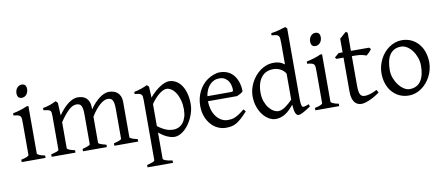

<svg xmlns="http://www.w3.org/2000/svg" viewBox="-81 -1094 3866 1665"><g transform="rotate(-10 1852.0 -261.5)"><path d="M34.2 0V-21Q67.4 -27.8 85 -35.9Q102.5 -43.9 102.5 -50.8V-327.1Q102.5 -352.1 101.6 -367.4Q100.6 -382.8 94.2 -391.4Q87.9 -399.9 74 -403.8Q60.1 -407.7 34.2 -410.2V-429.7Q49.3 -432.6 66.2 -436.8Q83 -440.9 99.6 -446Q116.2 -451.2 131.3 -457Q146.5 -462.9 159.2 -468.8H175.8V-50.8Q175.8 -44.9 192.1 -36.4Q208.5 -27.8 244.1 -21V0ZM190.4 -615.7Q190.4 -602.1 186 -589.8Q181.6 -577.6 174.1 -568.6Q166.5 -559.6 156.2 -554.2Q146 -548.8 133.8 -548.8Q111.8 -548.8 102.3 -561Q92.8 -573.2 92.8 -595.7Q92.8 -609.4 97.2 -621.6Q101.6 -633.8 109.4 -642.8Q117.2 -651.9 127.2 -657Q137.2 -662.1 148.9 -662.1Q190.4 -662.1 190.4 -615.7Z M850.1 0V-21Q885.3 -30.3 901.6 -37.1Q918 -43.9 918 -50.8V-309.1Q918 -338.9 914.8 -358.6Q911.6 -378.4 905 -389.6Q898.4 -400.9 887.9 -405.5Q877.4 -410.2 862.8 -410.2Q846.7 -410.2 828.6 -401.1Q810.5 -392.1 791.5 -375.2Q772.5 -358.4 753.2 -334.2Q733.9 -310.1 715.3 -279.8V-50.8Q715.3 -43.9 730.5 -37.4Q745.6 -30.8 784.2 -21V0H574.2V-21Q609.4 -30.3 625.7 -37.1Q642.1 -43.9 642.1 -50.8V-309.1Q642.1 -338.9 639.2 -358.6Q636.2 -378.4 629.6 -389.6Q623 -400.9 612.5 -405.5Q602.1 -410.2 586.9 -410.2Q553.7 -410.2 517.3 -376Q481 -341.8 439.5 -279.8V-50.8Q439.5 -43.5 457.8 -35.6Q476.1 -27.8 507.8 -21V0H297.9V-21Q330.1 -29.3 348.1 -35.9Q366.2 -42.5 366.2 -50.8V-347.2Q366.2 -366.7 364.5 -377.9Q362.8 -389.2 355.7 -395.3Q348.6 -401.4 335 -404.3Q321.3 -407.2 297.9 -410.2V-429.7Q316.4 -432.6 332 -436.8Q347.7 -440.9 361.8 -445.8Q376 -450.7 388.9 -456.5Q401.9 -462.4 415 -468.8L432.1 -451.7L437.5 -339.8Q459.5 -372.1 481.9 -396.2Q504.4 -420.4 526.4 -436.5Q548.3 -452.6 568.8 -460.7Q589.4 -468.8 606.9 -468.8Q630.4 -468.8 650.1 -463.1Q669.9 -457.5 684.3 -444.1Q698.7 -430.7 707 -408.7Q715.3 -386.7 715.3 -354V-343.8Q735.8 -374.5 757.8 -397.7Q779.8 -420.9 801.5 -436.8Q823.2 -452.6 844 -460.7Q864.7 -468.8 882.8 -468.8Q906.2 -468.8 926 -462.4Q945.8 -456.1 960.2 -442.9Q974.6 -429.7 982.9 -409.4Q991.2 -389.2 991.2 -361.8V-50.8Q991.2 -43.9 1006.3 -37.4Q1021.5 -30.8 1060.1 -21V0Z M1499 -208Q1499 -250.5 1489 -287.1Q1479 -323.7 1462.4 -350.6Q1445.8 -377.4 1423.8 -392.6Q1401.9 -407.7 1378.4 -407.7Q1369.6 -407.7 1355.5 -402.3Q1341.3 -397 1323.2 -384.3Q1305.2 -371.6 1284.7 -350.3Q1264.2 -329.1 1242.7 -297.9V-104Q1264.6 -87.4 1283.4 -76.7Q1302.2 -65.9 1318.6 -59.8Q1335 -53.7 1349.6 -51.3Q1364.3 -48.8 1377.4 -48.8Q1403.8 -48.8 1426 -59.1Q1448.2 -69.3 1464.4 -89.4Q1480.5 -109.4 1489.7 -139.2Q1499 -168.9 1499 -208ZM1564.9 -240.2Q1564.9 -211.9 1557.6 -182.1Q1550.3 -152.3 1537.6 -124Q1524.9 -95.7 1507.3 -70.3Q1489.7 -44.9 1469 -26.1Q1448.2 -7.3 1425.3 3.7Q1402.3 14.6 1378.4 14.6Q1349.6 14.6 1313.5 -1.5Q1277.3 -17.6 1242.7 -47.9V183.1Q1242.7 190.9 1261 198.7Q1279.3 206.5 1325.2 213.4V234.4H1101.1V213.4Q1133.3 205.6 1151.4 198.5Q1169.4 191.4 1169.4 183.1V-347.2Q1169.4 -365.2 1167.5 -377Q1165.5 -388.7 1158.4 -395.8Q1151.4 -402.8 1137.9 -406Q1124.5 -409.2 1101.1 -410.2V-429.7Q1117.7 -433.1 1132.8 -437.3Q1147.9 -441.4 1162.1 -446Q1176.3 -450.7 1190.2 -456.3Q1204.1 -461.9 1218.3 -468.8L1235.4 -451.7L1239.7 -355Q1264.2 -384.3 1288.8 -405.8Q1313.5 -427.2 1335.9 -441.2Q1358.4 -455.1 1377.7 -461.9Q1397 -468.8 1411.1 -468.8Q1444.3 -468.8 1472.7 -453.1Q1501 -437.5 1521.5 -408Q1542 -378.4 1553.5 -335.9Q1564.9 -293.5 1564.9 -240.2Z M1846.2 -417.5Q1820.8 -417.5 1799.6 -407.7Q1778.3 -397.9 1762 -380.1Q1745.6 -362.3 1734.6 -337.6Q1723.6 -313 1719.2 -283.2H1928.2Q1939.5 -283.2 1943.1 -286.9Q1946.8 -290.5 1946.8 -300.8Q1946.8 -314 1943.1 -333.7Q1939.5 -353.5 1928.5 -372.3Q1917.5 -391.1 1897.7 -404.3Q1877.9 -417.5 1846.2 -417.5ZM2026.9 -272Q2018.1 -262.2 2003.4 -253.9Q1988.8 -245.6 1973.1 -239.3H1716.3Q1716.8 -201.2 1726.8 -166.7Q1736.8 -132.3 1755.6 -106.2Q1774.4 -80.1 1801 -64.5Q1827.6 -48.8 1860.8 -48.8Q1876 -48.8 1890.4 -50.8Q1904.8 -52.7 1921.4 -59.6Q1938 -66.4 1958.3 -79.6Q1978.5 -92.8 2005.9 -115.2Q2012.2 -111.8 2016.8 -105.5Q2021.5 -99.1 2023.9 -95.2Q1991.2 -59.6 1966.6 -37.8Q1941.9 -16.1 1920.2 -4.4Q1898.4 7.3 1877.2 11Q1856 14.6 1831.1 14.6Q1793.5 14.6 1759.5 -1.5Q1725.6 -17.6 1699.7 -47.1Q1673.8 -76.7 1658.4 -118.4Q1643.1 -160.2 1643.1 -211.9Q1643.1 -244.6 1650.4 -276.4Q1657.7 -308.1 1671.6 -336.4Q1685.5 -364.7 1705.6 -388.7Q1725.6 -412.6 1751 -430.2Q1761.7 -437.5 1775.1 -444.6Q1788.6 -451.7 1803.2 -457Q1817.9 -462.4 1832.3 -465.6Q1846.7 -468.8 1859.9 -468.8Q1891.6 -468.8 1916.5 -460Q1941.4 -451.2 1960 -436.3Q1978.5 -421.4 1991.2 -401.6Q2003.9 -381.8 2012 -359.9Q2020 -337.9 2023.4 -315.2Q2026.9 -292.5 2026.9 -272Z M2579.1 -41Q2556.6 -25.9 2539.3 -15.4Q2522 -4.9 2509 1.7Q2496.1 8.3 2486.8 11.5Q2477.5 14.6 2470.7 14.6Q2454.6 14.6 2444.3 -7.3Q2434.1 -29.3 2430.7 -82.5Q2412.1 -60.1 2393.8 -42Q2375.5 -23.9 2356.2 -11.5Q2336.9 1 2315.4 7.8Q2293.9 14.6 2269 14.6Q2241.7 14.6 2212.9 -1.2Q2184.1 -17.1 2159.9 -46.9Q2135.7 -76.7 2120.4 -119.6Q2105 -162.6 2105 -216.8Q2105 -244.6 2112.5 -274.4Q2120.1 -304.2 2134.3 -332Q2148.4 -359.9 2168.9 -384.8Q2189.5 -409.7 2214.8 -428.5Q2240.2 -447.3 2270.5 -458Q2300.8 -468.8 2335 -468.8Q2357.9 -468.8 2380.6 -463.1Q2403.3 -457.5 2429.7 -438V-622.1Q2429.7 -648.9 2428.2 -664.8Q2426.8 -680.7 2419.9 -689.2Q2413.1 -697.8 2398.9 -700.9Q2384.8 -704.1 2358.9 -706.1V-725.1Q2398.9 -730.5 2430.7 -739.5Q2462.4 -748.5 2487.8 -756.8L2502.9 -742.2V-124Q2502.9 -106.9 2503.7 -94.7Q2504.4 -82.5 2505.9 -74.2Q2507.3 -65.9 2509.3 -60.5Q2511.2 -55.2 2514.2 -51.8Q2518.6 -46.4 2531 -48.6Q2543.5 -50.8 2572.8 -62ZM2429.7 -127.4V-356.4Q2413.6 -384.3 2384.3 -399.7Q2355 -415 2319.8 -415Q2288.6 -415 2262.7 -403.6Q2236.8 -392.1 2218 -369.1Q2199.2 -346.2 2188.7 -312Q2178.2 -277.8 2178.2 -231.9Q2178.2 -190.4 2190.2 -156.5Q2202.1 -122.6 2220.7 -98.6Q2239.3 -74.7 2261.5 -61.8Q2283.7 -48.8 2303.7 -48.8Q2320.3 -48.8 2336.4 -55.7Q2352.5 -62.5 2368.2 -73.5Q2383.8 -84.5 2399.2 -98.6Q2414.6 -112.8 2429.7 -127.4Z M2620.1 0V-21Q2653.3 -27.8 2670.9 -35.9Q2688.5 -43.9 2688.5 -50.8V-327.1Q2688.5 -352.1 2687.5 -367.4Q2686.5 -382.8 2680.2 -391.4Q2673.8 -399.9 2659.9 -403.8Q2646 -407.7 2620.1 -410.2V-429.7Q2635.3 -432.6 2652.1 -436.8Q2668.9 -440.9 2685.5 -446Q2702.1 -451.2 2717.3 -457Q2732.4 -462.9 2745.1 -468.8H2761.7V-50.8Q2761.7 -44.9 2778.1 -36.4Q2794.4 -27.8 2830.1 -21V0ZM2776.4 -615.7Q2776.4 -602.1 2772 -589.8Q2767.6 -577.6 2760 -568.6Q2752.4 -559.6 2742.2 -554.2Q2731.9 -548.8 2719.7 -548.8Q2697.8 -548.8 2688.2 -561Q2678.7 -573.2 2678.7 -595.7Q2678.7 -609.4 2683.1 -621.6Q2687.5 -633.8 2695.3 -642.8Q2703.1 -651.9 2713.1 -657Q2723.1 -662.1 2734.9 -662.1Q2776.4 -662.1 2776.4 -615.7Z M3187 -57.1Q3163.1 -39.6 3139.6 -26.1Q3116.2 -12.7 3095 -3.7Q3073.7 5.4 3055.7 10Q3037.6 14.6 3024.9 14.6Q3007.8 14.6 2992.4 8.3Q2977.1 2 2965.3 -12.5Q2953.6 -26.9 2946.8 -50.3Q2939.9 -73.7 2939.9 -107.9V-407.7H2877L2866.7 -421.4L2904.8 -454.1H2939.9V-574.2L2998 -625L3013.2 -612.8V-454.1H3172.9L3187 -439.9Q3182.6 -433.1 3176 -425.3Q3169.4 -417.5 3162.6 -410.6Q3155.8 -403.8 3149.2 -398.2Q3142.6 -392.6 3137.7 -390.6Q3126 -396.5 3102.1 -402.1Q3078.1 -407.7 3038.6 -407.7H3013.2V-149.9Q3013.2 -120.6 3015.9 -101.1Q3018.6 -81.5 3024.9 -70.1Q3031.2 -58.6 3041.3 -53.7Q3051.3 -48.8 3065.9 -48.8Q3083 -48.8 3108.9 -55.7Q3134.8 -62.5 3172.9 -82Z M3589.4 -222.2Q3589.4 -260.7 3576.7 -295.7Q3564 -330.6 3543.9 -357.2Q3523.9 -383.8 3498.5 -399.4Q3473.1 -415 3448.2 -415Q3411.1 -415 3385.7 -400.9Q3360.4 -386.7 3345 -362.1Q3329.6 -337.4 3322.8 -303.7Q3315.9 -270 3315.9 -231Q3315.9 -192.4 3329.6 -157.5Q3343.3 -122.6 3364 -96.2Q3384.8 -69.8 3409.7 -54.4Q3434.6 -39.1 3457 -39.1Q3491.7 -39.1 3516.6 -52Q3541.5 -64.9 3557.6 -88.9Q3573.7 -112.8 3581.5 -146.5Q3589.4 -180.2 3589.4 -222.2ZM3665 -236.8Q3665 -204.1 3656.7 -172.9Q3648.4 -141.6 3633.8 -113.8Q3619.1 -85.9 3598.6 -62.3Q3578.1 -38.6 3553.5 -21.5Q3528.8 -4.4 3501 5.1Q3473.1 14.6 3443.4 14.6Q3397 14.6 3359.6 -2.9Q3322.3 -20.5 3295.7 -51.3Q3269 -82 3254.6 -124.5Q3240.2 -167 3240.2 -216.8Q3240.2 -249 3248.3 -280.3Q3256.3 -311.5 3270.8 -339.6Q3285.2 -367.7 3305.4 -391.4Q3325.7 -415 3350.3 -432.1Q3375 -449.2 3403.6 -459Q3432.1 -468.8 3462.4 -468.8Q3508.3 -468.8 3545.7 -451.2Q3583 -433.6 3609.6 -402.6Q3636.2 -371.6 3650.6 -329.1Q3665 -286.6 3665 -236.8Z"/></g></svg>

Font: Gentium Plus
Style: Regular
Weight: 400
Designer: J. Victor Gaultney, Annie Olsen, Iska Routamaa
Foundry: SIL International
Version: Version 1.510